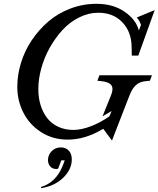

<svg xmlns="http://www.w3.org/2000/svg" viewBox="-20 -728 832 1008"><path d="M332 4.9Q255.9 4.4 195.3 -34.7Q134.8 -73.7 102.8 -136.5Q70.8 -199.2 70.8 -272Q70.8 -335 90.1 -397.9Q109.4 -460.9 146.5 -516.4Q183.6 -571.8 233.4 -614.7Q283.2 -657.7 349.1 -682.9Q415 -708 486.8 -708Q573.7 -708 634 -666.5Q694.3 -625 709 -567.9L720.2 -597.2Q714.4 -616.7 698.2 -636.2L792 -674.8L706.1 -436H671.9L670.9 -484.9Q669.4 -562 621.8 -611.6Q574.2 -661.1 496.1 -661.1Q444.3 -661.1 394.8 -636.2Q345.2 -611.3 307.4 -569.8Q269.5 -528.3 240.7 -476.6Q211.9 -424.8 196.5 -368.4Q181.2 -312 181.2 -259.8Q181.2 -215.8 192.6 -177.7Q204.1 -139.6 226.3 -109.9Q248.5 -80.1 284.4 -63Q320.3 -45.9 365.2 -45.9Q406.7 -45.9 457.3 -65.2Q507.8 -84.5 554.2 -117.2L565.9 -145L518.1 -117.2L563 -228Q577.1 -262.7 564.7 -280.3Q552.2 -297.9 513.2 -301.8L491.2 -304.2L502 -333H777.8L767.1 -304.2L744.1 -301.8Q712.9 -298.8 693.6 -281.2Q674.3 -263.7 660.2 -228L567.9 9.8L522 -51.8Q425.8 6.3 332 4.9ZM196.8 259.8 194.8 253.9Q274.9 230 310.1 140.1L319.8 113.8H301.8L285.2 157.2Q281.2 159.2 275.9 159.2Q255.4 159.2 243.7 145.8Q231.9 132.3 231.9 112.8Q231.9 85.4 251.2 65.7Q270.5 45.9 299.8 45.9Q325.2 45.9 341.1 62.7Q356.9 79.6 356.9 108.9Q356.9 161.1 312.5 204.6Q268.1 248 196.8 259.8Z"/></svg>

Font: Redaction
Style: Italic
Weight: 400
Designer: Jeremy Mickel / Forest Young
Foundry: MCKL
Version: Version 2.001;hotconv 1.0.113;makeotfexe 2.5.65598 DEVELOPME